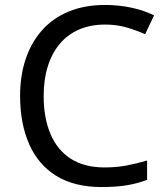

<svg xmlns="http://www.w3.org/2000/svg" viewBox="-20 -744 672 774"><path d="M403 -645Q346 -645 300 -625.5Q254 -606 222 -568.5Q190 -531 173 -477.5Q156 -424 156 -357Q156 -269 183.5 -204Q211 -139 265.5 -104Q320 -69 402 -69Q449 -69 491 -77Q533 -85 573 -97V-19Q533 -4 490.5 3Q448 10 389 10Q280 10 207 -35Q134 -80 97.5 -163Q61 -246 61 -358Q61 -439 83.5 -506Q106 -573 149.5 -622Q193 -671 257 -697.5Q321 -724 404 -724Q459 -724 510 -713Q561 -702 601 -682L565 -606Q532 -621 491.5 -633Q451 -645 403 -645Z"/></svg>

Font: Noto Sans Oriya
Style: Regular
Weight: 400
Designer: Amélie Bonet and Sol Matas
Foundry: Google LLC
Version: Version 2.006